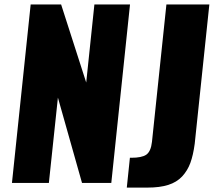

<svg xmlns="http://www.w3.org/2000/svg" viewBox="-20 -830 970 871"><path d="M555.2 21H649.9C686.7 21 717.9 16.9 743.4 8.8C769 0.7 789.9 -12.1 806.2 -29.5C822.4 -47 834.9 -67.4 843.5 -90.8C852.1 -114.3 858.7 -143.2 863.3 -177.7L929.7 -809.6H734.9L669.4 -186.5C666.2 -157.2 657.4 -137.7 643.1 -127.9C629.4 -118.8 606.9 -114.3 575.7 -114.3H569.3ZM34.2 0H201.7L242.7 -387.2L352.1 0H484.9L569.8 -809.6H408.2L371.1 -455.6L257.3 -809.6H119.1Z"/></svg>

Font: Oswald
Style: Heavy
Weight: 800
Designer: Vernon Adams
Foundry: Vernon Adams
Version: 3.0; ttfautohint (v0.95.6-bc232) -l 8 -r 50 -G 200 -x 0 -w "